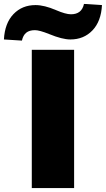

<svg xmlns="http://www.w3.org/2000/svg" viewBox="-104 -959 540 979"><path d="M7.8 -752 -84 -757.8Q-79.6 -840.8 -35.4 -887Q8.8 -933.1 77.1 -933.1Q122.1 -933.1 182.1 -907.2Q231 -886.2 257.8 -886.2Q313 -886.2 324.2 -939L416 -933.1Q411.6 -850.1 367.4 -804Q323.2 -757.8 254.9 -757.8Q213.4 -757.8 147 -785.2Q97.2 -805.2 74.2 -805.2Q45.9 -805.2 29.8 -792.2Q13.7 -779.3 7.8 -752ZM58.1 0V-705.1H273.9V0Z"/></svg>

Font: Mulish ExtraBlack
Style: Regular
Weight: 1000
Designer: Vernon Adams
Foundry: Vernon Adams
Version: Version 3.603; ttfautohint (v1.8.3)